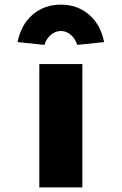

<svg xmlns="http://www.w3.org/2000/svg" viewBox="-20 -810 526 830"><path d="M150 0V-533H336V0ZM172 -616 56 -628Q71 -704 121.5 -747Q172 -790 243 -790Q314 -790 364.5 -747Q415 -704 430 -628L314 -616Q305 -644 285.5 -660Q266 -676 243 -676Q220 -676 200.5 -660Q181 -644 172 -616Z"/></svg>

Font: Lexend Mega ExtraBold
Style: Regular
Weight: 800
Designer: Bonnie Shaver-Troup, Thomas Jockin
Foundry: Lexend
Version: Version 1.007